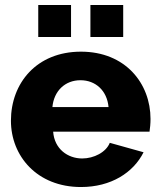

<svg xmlns="http://www.w3.org/2000/svg" viewBox="-20 -743 644 773"><path d="M266 -594V-723H134V-594ZM476 -594V-723H344V-594ZM306 10C427 10 517 -48 558 -130L422 -168C407 -130 358 -105 311 -105C253 -105 199 -143 194 -213H582C584 -226 586 -245 586 -264C586 -407 485 -535 306 -535C127 -535 24 -408 24 -257C24 -115 129 10 306 10ZM191 -312C197 -377 242 -420 304 -420C365 -420 411 -378 417 -312Z"/></svg>

Font: Raleway
Style: ExtraBold
Weight: 800
Designer: Matt McInerney, Pablo Impallari, Rodrigo Fuenzalida
Foundry: Matt McInerney, Pablo Impallari, Rodrigo Fuenzalida
Version: Version 3.000